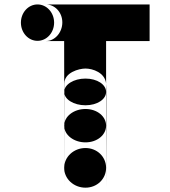

<svg xmlns="http://www.w3.org/2000/svg" viewBox="-20 -845 768 865"><path d="M74 -825H186C227.8 -825 260.8 -789 260.8 -744C260.8 -699 227.8 -660 186 -660H74ZM74.2 -743C74.2 -698 107.2 -661 149 -661C190.8 -661 223.8 -698 223.8 -743C223.8 -788 190.8 -825 149 -825C107.2 -825 74.2 -788 74.2 -743ZM269 -430.8C269 -464.1 312 -491 365 -491C418 -491 458 -464.1 458 -430.8C458 -397.6 418 -370.7 365 -370.7C312 -370.7 269 -397.6 269 -430.8ZM269 -278.8C269 -320.4 312 -354 365 -354C418 -354 458 -320.4 458 -278.8C458 -237.2 418 -203.6 365 -203.6C312 -203.6 269 -237.2 269 -278.8ZM269 -88.8C269 -138.2 312 -178.1 365 -178.1C418 -178.1 458 -138.2 458 -88.8C458 -39.4 418 0.5 365 0.5C312 0.5 269 -39.4 269 -88.8ZM458 0H270V-469C270 -518 335 -536.2 365 -536.2C398 -536.2 452.6 -517.7 458 -469C461 -442 458 -202 458 0ZM74 -660H269L270 0H458V-660H654V-825H74Z"/></svg>

Font: Hussar Techniczny
Style: Bold 
Weight: 700
Foundry: Cannot Into Space Fonts
Version: Version 0.77